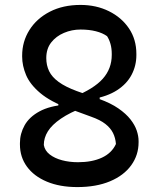

<svg xmlns="http://www.w3.org/2000/svg" viewBox="-20 -740 640 780"><path d="M307 -720Q371 -720 422.5 -694.5Q474 -669 504 -624.5Q534 -580 534 -521V-516Q534 -473 514.5 -436Q495 -399 455.5 -373.5Q416 -348 357 -338L385 -366V-313L279 -346Q361 -379 397.5 -420Q434 -461 434 -517V-521Q434 -543 429 -561Q424 -579 415 -593Q397 -606 369.5 -613Q342 -620 307 -620Q272 -620 240 -606.5Q208 -593 188 -567.5Q168 -542 168 -504Q168 -475 179.5 -451Q191 -427 218.5 -407Q246 -387 292 -370L383 -338Q430 -321 461 -299.5Q492 -278 510 -255Q528 -232 535.5 -209.5Q543 -187 543 -167V-162Q543 -110 513 -68.5Q483 -27 427 -3.5Q371 20 294 20Q223 20 170.5 -2Q118 -24 89.5 -63Q61 -102 61 -153V-159Q61 -197 80 -231Q99 -265 140.5 -287.5Q182 -310 247 -315L217 -288V-333L322 -305Q264 -283 227.5 -258Q191 -233 174.5 -206.5Q158 -180 158 -151Q162 -128 182 -112.5Q202 -97 232 -89Q262 -81 297 -81Q354 -81 394 -99.5Q434 -118 451 -155Q449 -180 439 -200Q429 -220 408 -236.5Q387 -253 350 -266L260 -299Q185 -327 143.5 -362Q102 -397 86 -435Q70 -473 70 -510V-514Q70 -571 99.5 -618Q129 -665 182.5 -692.5Q236 -720 307 -720Z"/></svg>

Font: Recursive Monospace Casual Medium
Style: Regular
Weight: 500
Version: Version 1.047